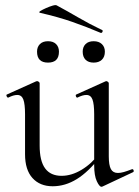

<svg xmlns="http://www.w3.org/2000/svg" viewBox="-20 -706 533 736"><path d="M182 8Q133 8 104.5 -23.5Q76 -55 76 -115V-268Q76 -307 69.5 -324.5Q63 -342 46 -342Q32 -342 12 -332Q8 -331 5.5 -337Q3 -343 7 -344L118 -394Q120 -395 122 -395Q125 -395 128.5 -392.5Q132 -390 132 -387V-148Q132 -89 153 -60.5Q174 -32 216 -32Q254 -32 292.5 -55Q331 -78 360 -117L365 -106Q319 -47 274.5 -19.5Q230 8 182 8ZM397 -387V-107Q397 -73 405 -58Q413 -43 432 -43Q442 -43 454.5 -46.5Q467 -50 485 -57Q490 -59 492 -53.5Q494 -48 490 -46L373 9Q371 10 369 10Q361 10 351 -11.5Q341 -33 341 -73V-268Q341 -307 334.5 -324.5Q328 -342 311 -342Q297 -342 277 -332Q273 -331 271 -337Q269 -343 273 -344L384 -394Q386 -395 387 -395Q390 -395 393.5 -392.5Q397 -390 397 -387ZM366 -580Q312 -603 257.5 -622Q203 -641 133 -657Q127 -659 135 -664Q143 -669 156.5 -675Q170 -681 182 -684.5Q194 -688 198 -685Q239 -663 280 -639Q321 -615 371 -591Q375 -590 373 -584.5Q371 -579 366 -580ZM164 -466Q122 -466 122 -508Q122 -526 133 -537Q144 -548 164 -548Q184 -548 195 -537Q206 -526 206 -508Q206 -466 164 -466ZM339 -466Q319 -466 308 -477Q297 -488 297 -508Q297 -526 308 -537Q319 -548 339 -548Q359 -548 370.5 -537Q382 -526 382 -508Q382 -488 370.5 -477Q359 -466 339 -466Z"/></svg>

Font: Cormorant Garamond Light
Style: Regular
Weight: 400
Version: Version 4.001